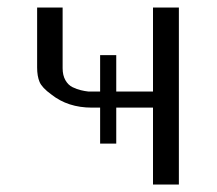

<svg xmlns="http://www.w3.org/2000/svg" viewBox="-20 -492 579 512"><path d="M79 -312V-472H147V-310Q147 -291 154.5 -278Q162 -265 173.5 -259.5Q185 -254 195.5 -251.5Q206 -249 215 -248H224H247V-345H290V-248H388V-472H457V0H388V-205H290V-109H247V-205H225Q161 -205 117 -240Q92 -258 85.5 -273.5Q79 -289 79 -312Z"/></svg>

Font: Coval
Style: ExtraLight
Weight: 250
Foundry: Context Ltd
Version: Version 001.000